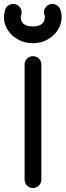

<svg xmlns="http://www.w3.org/2000/svg" viewBox="-61 -940 328 960"><path d="M62 -617.2Q62 -634.5 74.2 -646.8Q86.5 -659 104 -659Q121.5 -659 133.6 -646.8Q145.8 -634.5 145.8 -617.2V-42Q145.8 -24.5 133.6 -12.2Q121.5 0 104 0Q86.5 0 74.2 -12.2Q62 -24.5 62 -42ZM162.5 -862Q161 -866 159.9 -870.1Q158.8 -874.2 158.8 -878.2Q158.8 -895.5 171 -907.9Q183.2 -920.2 200.8 -920.2Q214.2 -920.2 224.6 -913Q235 -905.8 239.8 -894.5Q243 -886.2 245.1 -875.2Q247.2 -864.2 247.2 -855Q247.2 -820 227.9 -789.9Q208.5 -759.8 175.9 -741.9Q143.2 -724 103 -724Q62.8 -724 30.1 -741.8Q-2.5 -759.5 -21.9 -789.2Q-41.2 -819 -41.2 -855Q-41.2 -864.2 -39.5 -873.4Q-37.8 -882.5 -35.8 -889.2Q-32 -903.5 -20.5 -911.9Q-9 -920.2 5.2 -920.2Q22 -920.2 34.6 -907.9Q47.2 -895.5 47.2 -878Q47.2 -875 46.5 -872.2Q45.8 -869.5 45.8 -867.2Q43.8 -862 43.1 -857Q42.5 -852 42.5 -855Q42.5 -832.5 57.6 -820.1Q72.8 -807.8 103 -807.8Q133.2 -807.8 148.2 -820.2Q163.2 -832.8 163.2 -855Q163.2 -857.2 163 -858.9Q162.8 -860.5 162.5 -862Z"/></svg>

Font: Libertine-Super Thin
Style: Regular
Weight: 100
Designer: Bastien Sozeau
Foundry: NBR — Bastien Sozeau
Version: Version 2.003;gftools[0.9.33]